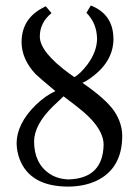

<svg xmlns="http://www.w3.org/2000/svg" viewBox="-20 -672 508 704"><path d="M232.9 -14.2Q357.4 -18.6 359.9 -141.1Q359.9 -198.2 285.6 -262.2Q262.7 -281.7 212.9 -318.8L172.9 -280.8Q105.5 -213.9 105 -153.8Q105 -72.8 162.6 -34.2Q193.8 -14.6 232.9 -14.2ZM335.9 -529.8Q335 -586.9 296.9 -625L313 -651.9Q390.6 -621.1 395.5 -540.5Q396 -534.7 396 -529.8Q396 -445.3 311.5 -385.3Q293.5 -372.6 282.2 -368.2Q369.1 -308.6 399.4 -263.7Q427.7 -220.7 428.2 -174.8Q428.2 -53.7 333 -8.8Q288.6 11.7 231 12.2Q90.3 12.2 51.8 -88.9Q41.5 -116.7 41 -145Q41 -219.7 113.8 -289.6Q147.9 -321.8 183.1 -337.9Q122.1 -388.7 110.4 -400.4Q59.6 -454.6 59.1 -517.1Q59.1 -604.5 140.1 -645Q144.5 -647.5 147.9 -648.9L168.9 -624Q126 -588.9 126 -538.1Q126 -481 235.4 -401.4Q235.4 -401.4 252.9 -389.2Q273.9 -400.9 300.3 -435.1Q335.4 -482.4 335.9 -529.8Z"/></svg>

Font: Linux Biolinum Capitals O
Style: Small Caps
Weight: 400
Designer: Philipp H. Poll
Foundry: Philipp H. Poll
Version: Version 1.0.4